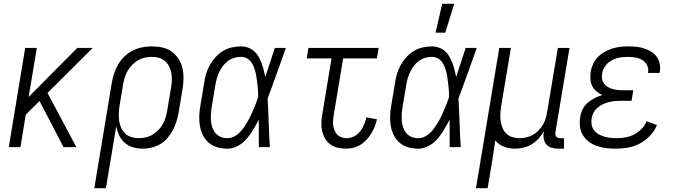

<svg xmlns="http://www.w3.org/2000/svg" viewBox="-20 -771 3540 1006"><path d="M380 0H313L187 -242L115 -170L87 0H26L112 -520H173L130 -263L385 -520H466L229 -284Z M474 215 566 -338Q570 -362 578 -386.5Q586 -411 599.5 -434Q613 -457 632.5 -475.5Q652 -494 675.5 -506Q699 -518 725 -523Q751 -528 775 -528Q804 -528 831 -522Q858 -516 879.5 -500.5Q901 -485 915.5 -462.5Q930 -440 936 -413.5Q942 -387 941.5 -359Q941 -331 936 -302L916 -182Q912 -159 905 -136Q898 -113 886.5 -91Q875 -69 859 -49.5Q843 -30 821.5 -17Q800 -4 776 2Q752 8 729 8Q702 8 677.5 1Q653 -6 634 -22.5Q615 -39 604.5 -61.5Q594 -84 589 -109L535 215ZM706 -47Q724 -47 743 -51Q762 -55 778.5 -65Q795 -75 809 -89Q823 -103 832.5 -120Q842 -137 847.5 -155Q853 -173 856 -191L876 -311Q880 -331 880.5 -350Q881 -369 878 -387.5Q875 -406 866.5 -422.5Q858 -439 844.5 -451Q831 -463 813 -468Q795 -473 775 -473Q757 -473 738.5 -469Q720 -465 703 -455Q686 -445 672.5 -431Q659 -417 649 -400Q639 -383 633.5 -365Q628 -347 625 -329L606 -215Q603 -195 602.5 -175.5Q602 -156 604.5 -137Q607 -118 615 -101Q623 -84 636 -71.5Q649 -59 667.5 -53Q686 -47 706 -47Z M1172 8Q1145 8 1119.5 1Q1094 -6 1074.5 -22.5Q1055 -39 1043.5 -62Q1032 -85 1027.5 -110.5Q1023 -136 1024 -163Q1025 -190 1030 -218L1050 -338Q1053 -361 1060 -384.5Q1067 -408 1079.5 -430Q1092 -452 1109.5 -471.5Q1127 -491 1148.5 -504Q1170 -517 1194.5 -522.5Q1219 -528 1242 -528Q1262 -528 1280 -521.5Q1298 -515 1312 -502.5Q1326 -490 1335 -474Q1344 -458 1350.5 -440.5Q1357 -423 1361.5 -405Q1366 -387 1370 -368Q1382 -406 1395 -444Q1408 -482 1420 -520H1478Q1454 -453 1430.5 -386.5Q1407 -320 1382 -254Q1386 -191 1388 -127Q1390 -63 1394 0H1336Q1336 -36 1336 -72Q1336 -108 1336 -144Q1327 -127 1317.5 -110Q1308 -93 1297 -76.5Q1286 -60 1273 -44.5Q1260 -29 1244 -17.5Q1228 -6 1209 1Q1190 8 1172 8ZM1172 -47Q1189 -47 1205.5 -55Q1222 -63 1235 -76Q1248 -89 1258 -104Q1268 -119 1277.5 -134.5Q1287 -150 1294 -166Q1301 -182 1308 -198Q1315 -214 1321.5 -230.5Q1328 -247 1333 -263Q1333 -279 1332 -295Q1331 -311 1329 -327Q1327 -343 1325 -358.5Q1323 -374 1319.5 -389Q1316 -404 1310.5 -419Q1305 -434 1296 -446Q1287 -458 1273 -465.5Q1259 -473 1242 -473Q1225 -473 1207.5 -468Q1190 -463 1175.5 -452.5Q1161 -442 1149.5 -427Q1138 -412 1130 -396Q1122 -380 1117 -363Q1112 -346 1109 -329L1089 -209Q1086 -190 1085 -172Q1084 -154 1085.5 -136Q1087 -118 1093 -101.5Q1099 -85 1110 -72.5Q1121 -60 1137 -53.5Q1153 -47 1172 -47Z M1791 8Q1769 8 1747.5 2.5Q1726 -3 1709.5 -15.5Q1693 -28 1682.5 -46.5Q1672 -65 1667.5 -86Q1663 -107 1664 -129.5Q1665 -152 1669 -174L1717 -465H1587L1596 -520H1964L1955 -465H1778L1728 -165Q1726 -151 1725 -137Q1724 -123 1726.5 -110Q1729 -97 1734 -85Q1739 -73 1748.5 -64Q1758 -55 1770.5 -51Q1783 -47 1797 -47Q1816 -47 1835 -56.5Q1854 -66 1867 -82.5Q1880 -99 1887.5 -118Q1895 -137 1900 -156L1955 -146Q1951 -126 1943.5 -107.5Q1936 -89 1925 -71Q1914 -53 1900 -38Q1886 -23 1868 -12Q1850 -1 1830 3.5Q1810 8 1791 8Z M2172 8Q2145 8 2119.5 1Q2094 -6 2074.5 -22.5Q2055 -39 2043.5 -62Q2032 -85 2027.5 -110.5Q2023 -136 2024 -163Q2025 -190 2030 -218L2050 -338Q2053 -361 2060 -384.5Q2067 -408 2079.5 -430Q2092 -452 2109.5 -471.5Q2127 -491 2148.5 -504Q2170 -517 2194.5 -522.5Q2219 -528 2242 -528Q2262 -528 2280 -521.5Q2298 -515 2312 -502.5Q2326 -490 2335 -474Q2344 -458 2350.5 -440.5Q2357 -423 2361.5 -405Q2366 -387 2370 -368Q2382 -406 2395 -444Q2408 -482 2420 -520H2478Q2454 -453 2430.5 -386.5Q2407 -320 2382 -254Q2386 -191 2388 -127Q2390 -63 2394 0H2336Q2336 -36 2336 -72Q2336 -108 2336 -144Q2327 -127 2317.5 -110Q2308 -93 2297 -76.5Q2286 -60 2273 -44.5Q2260 -29 2244 -17.5Q2228 -6 2209 1Q2190 8 2172 8ZM2172 -47Q2189 -47 2205.5 -55Q2222 -63 2235 -76Q2248 -89 2258 -104Q2268 -119 2277.5 -134.5Q2287 -150 2294 -166Q2301 -182 2308 -198Q2315 -214 2321.5 -230.5Q2328 -247 2333 -263Q2333 -279 2332 -295Q2331 -311 2329 -327Q2327 -343 2325 -358.5Q2323 -374 2319.5 -389Q2316 -404 2310.5 -419Q2305 -434 2296 -446Q2287 -458 2273 -465.5Q2259 -473 2242 -473Q2225 -473 2207.5 -468Q2190 -463 2175.5 -452.5Q2161 -442 2149.5 -427Q2138 -412 2130 -396Q2122 -380 2117 -363Q2112 -346 2109 -329L2089 -209Q2086 -190 2085 -172Q2084 -154 2085.5 -136Q2087 -118 2093 -101.5Q2099 -85 2110 -72.5Q2121 -60 2137 -53.5Q2153 -47 2172 -47ZM2262 -600 2297 -751H2360L2313 -600Z M2474 215 2596 -520H2657L2605 -209Q2602 -189 2601.5 -170Q2601 -151 2604 -133Q2607 -115 2614 -98.5Q2621 -82 2634 -70Q2647 -58 2664.5 -52.5Q2682 -47 2702 -47Q2719 -47 2737 -51Q2755 -55 2771.5 -64Q2788 -73 2801 -86.5Q2814 -100 2824 -116.5Q2834 -133 2839 -150Q2844 -167 2847 -185L2903 -520H2964L2890 -77Q2889 -71 2890 -65Q2891 -59 2894.5 -55Q2898 -51 2903.5 -49Q2909 -47 2915 -47H2935V8H2906Q2888 8 2871.5 3.5Q2855 -1 2844 -13Q2833 -25 2829.5 -42Q2826 -59 2829 -77L2831 -85Q2819 -65 2803 -46.5Q2787 -28 2766.5 -15.5Q2746 -3 2723.5 2.5Q2701 8 2679 8Q2648 8 2620.5 -2.5Q2593 -13 2575 -35Q2570 1 2564.5 36.5Q2559 72 2553 107L2535 215Z M3206 8Q3180 8 3155.5 5Q3131 2 3108 -6Q3085 -14 3066 -28Q3047 -42 3034.5 -62Q3022 -82 3019 -107Q3016 -132 3020 -157Q3023 -178 3032.5 -198Q3042 -218 3059 -232.5Q3076 -247 3095.5 -257Q3115 -267 3136 -273Q3119 -281 3105 -292.5Q3091 -304 3083 -320.5Q3075 -337 3073.5 -356Q3072 -375 3075 -395Q3078 -415 3087.5 -435.5Q3097 -456 3112.5 -472Q3128 -488 3147.5 -499Q3167 -510 3187.5 -516.5Q3208 -523 3229 -525.5Q3250 -528 3271 -528Q3292 -528 3313 -526Q3334 -524 3354 -517.5Q3374 -511 3391.5 -500.5Q3409 -490 3420.5 -474Q3432 -458 3436.5 -437.5Q3441 -417 3437 -396L3436 -389H3375L3376 -393Q3379 -414 3369.5 -431Q3360 -448 3343.5 -457.5Q3327 -467 3307 -470Q3287 -473 3267 -473Q3246 -473 3225 -469Q3204 -465 3184.5 -454.5Q3165 -444 3151.5 -425Q3138 -406 3135 -386Q3132 -372 3134.5 -358Q3137 -344 3144.5 -333.5Q3152 -323 3163.5 -316Q3175 -309 3188 -305Q3201 -301 3215 -299.5Q3229 -298 3243 -298H3298L3289 -243H3234Q3218 -243 3202 -241.5Q3186 -240 3170.5 -236Q3155 -232 3139.5 -225Q3124 -218 3111 -207Q3098 -196 3090 -181Q3082 -166 3080 -150Q3077 -133 3080 -117Q3083 -101 3092.5 -88.5Q3102 -76 3116 -68Q3130 -60 3145 -55.5Q3160 -51 3176.5 -49Q3193 -47 3210 -47Q3233 -47 3256.5 -51Q3280 -55 3301.5 -66Q3323 -77 3341 -95Q3359 -113 3368 -136L3422 -116Q3410 -85 3385.5 -59.5Q3361 -34 3331.5 -18.5Q3302 -3 3269.5 2.5Q3237 8 3206 8Z"/></svg>

Font: Iosevka Term Curly Light
Style: Italic
Weight: 300
Italic angle: -9°
Designer: Belleve Invis
Foundry: Belleve Invis
Version: Version 32.3.0